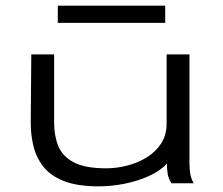

<svg xmlns="http://www.w3.org/2000/svg" viewBox="-20 -650 790 681"><path d="M330 11Q255 11 207.5 -7.5Q160 -26 134.5 -58Q109 -90 99 -130.5Q89 -171 89 -214L91 -457H172V-214Q172 -168 187 -131.5Q202 -95 242 -74Q282 -53 357 -53Q393 -53 430.5 -62.5Q468 -72 500 -91.5Q532 -111 551.5 -141Q571 -171 571 -212V-457H652V-71Q652 -53 654.5 -35.5Q657 -18 667 0H588Q577 -17 574.5 -35Q572 -53 572 -70Q550 -45 510 -26.5Q470 -8 422.5 1.5Q375 11 330 11ZM185 -569V-630H566V-569Z"/></svg>

Font: Inconsolata ExtraExpanded
Style: Regular
Weight: 400
Width: 8
Monospace: yes
Designer: Raph Levien, Cyreal, Brenton Simpson
Foundry: Raph Levien, Cyreal, Google
Version: Version 3.001; ttfautohint (v1.8.2.53-6de2)